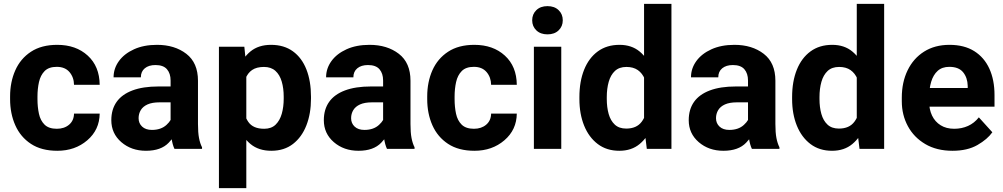

<svg xmlns="http://www.w3.org/2000/svg" viewBox="-20 -770 5189 993"><path d="M273.9 -104Q312.5 -104 337.4 -125.2Q362.3 -146.5 362.8 -182.6H495.6Q494.6 -98.6 431.4 -44.4Q368.2 9.8 276.4 9.8Q194.3 9.8 140.1 -25.9Q85.9 -61.5 59.1 -122.1Q32.2 -182.6 32.2 -257.3V-271Q32.2 -345.7 59.1 -406.3Q85.9 -466.8 140.1 -502.4Q194.3 -538.1 275.9 -538.1Q373 -538.1 433.8 -482.4Q494.6 -426.8 495.6 -331.5H362.8Q362.3 -370.1 339.4 -397.2Q316.4 -424.3 273.4 -424.3Q232.4 -424.3 210.9 -402.6Q189.5 -380.9 181.6 -345.7Q173.8 -310.5 173.8 -271V-257.3Q173.8 -216.8 181.4 -181.6Q189 -146.5 210.7 -125.2Q232.4 -104 273.9 -104Z M862.3 -121.1V-353.5Q862.3 -390.1 843.5 -411.9Q824.7 -433.6 784.2 -433.6Q749 -433.6 728.8 -416.7Q708.5 -399.9 708.5 -370.1H567.4Q567.4 -416 595 -454.1Q622.6 -492.2 673.1 -515.1Q723.6 -538.1 792 -538.1Q883.3 -538.1 943.6 -491.7Q1003.9 -445.3 1003.9 -352.5V-128.9Q1003.9 -84 1009.3 -56.2Q1014.6 -28.3 1024.9 -8.3V0H882.3Q872.1 -21.5 867.2 -54.7Q862.3 -87.9 862.3 -121.1ZM880.9 -322.8 881.8 -240.7H804.7Q767.1 -240.7 743.2 -230Q719.2 -219.2 708 -200.4Q696.8 -181.6 696.8 -158.7Q696.8 -132.3 715.1 -115.2Q733.4 -98.1 765.6 -98.1Q813 -98.1 841.3 -124.3Q869.6 -150.4 869.6 -174.3L907.2 -112.8Q892.6 -74.2 852.8 -32.2Q813 9.8 734.9 9.8Q659.2 9.8 607.4 -34.9Q555.7 -79.6 555.7 -148.4Q555.7 -204.1 583 -242.9Q610.4 -281.7 664.8 -302.2Q719.2 -322.8 799.3 -322.8Z M1253.9 -426.8V203.1H1112.3V-528.3H1243.7ZM1588.4 -270V-259.8Q1588.4 -182.6 1564.7 -121.8Q1541 -61 1495.4 -25.6Q1449.7 9.8 1383.3 9.8Q1317.9 9.8 1275.9 -24.9Q1233.9 -59.6 1210.5 -118.7Q1187 -177.7 1177.2 -251V-271.5Q1187 -348.6 1210.2 -408.9Q1233.4 -469.2 1275.1 -503.7Q1316.9 -538.1 1381.8 -538.1Q1448.7 -538.1 1494.9 -504.6Q1541 -471.2 1564.7 -410.9Q1588.4 -350.6 1588.4 -270ZM1447.3 -259.8V-270Q1447.3 -313.5 1437 -348.4Q1426.8 -383.3 1404.3 -403.6Q1381.8 -423.8 1345.2 -423.8Q1307.1 -423.8 1283.9 -408Q1260.7 -392.1 1249.5 -362.5Q1238.3 -333 1236.3 -292V-230Q1239.7 -175.3 1264.2 -139.6Q1288.6 -104 1346.2 -104Q1383.3 -104 1405.3 -125.2Q1427.2 -146.5 1437.3 -181.6Q1447.3 -216.8 1447.3 -259.8Z M1961.4 -121.1V-353.5Q1961.4 -390.1 1942.6 -411.9Q1923.8 -433.6 1883.3 -433.6Q1848.1 -433.6 1827.9 -416.7Q1807.6 -399.9 1807.6 -370.1H1666.5Q1666.5 -416 1694.1 -454.1Q1721.7 -492.2 1772.2 -515.1Q1822.8 -538.1 1891.1 -538.1Q1982.4 -538.1 2042.7 -491.7Q2103 -445.3 2103 -352.5V-128.9Q2103 -84 2108.4 -56.2Q2113.8 -28.3 2124 -8.3V0H1981.4Q1971.2 -21.5 1966.3 -54.7Q1961.4 -87.9 1961.4 -121.1ZM1980 -322.8 1981 -240.7H1903.8Q1866.2 -240.7 1842.3 -230Q1818.4 -219.2 1807.1 -200.4Q1795.9 -181.6 1795.9 -158.7Q1795.9 -132.3 1814.2 -115.2Q1832.5 -98.1 1864.7 -98.1Q1912.1 -98.1 1940.4 -124.3Q1968.7 -150.4 1968.7 -174.3L2006.3 -112.8Q1991.7 -74.2 1951.9 -32.2Q1912.1 9.8 1834 9.8Q1758.3 9.8 1706.5 -34.9Q1654.8 -79.6 1654.8 -148.4Q1654.8 -204.1 1682.1 -242.9Q1709.5 -281.7 1763.9 -302.2Q1818.4 -322.8 1898.4 -322.8Z M2431.2 -104Q2469.7 -104 2494.6 -125.2Q2519.5 -146.5 2520 -182.6H2652.8Q2651.9 -98.6 2588.6 -44.4Q2525.4 9.8 2433.6 9.8Q2351.6 9.8 2297.4 -25.9Q2243.2 -61.5 2216.3 -122.1Q2189.5 -182.6 2189.5 -257.3V-271Q2189.5 -345.7 2216.3 -406.3Q2243.2 -466.8 2297.4 -502.4Q2351.6 -538.1 2433.1 -538.1Q2530.3 -538.1 2591.1 -482.4Q2651.9 -426.8 2652.8 -331.5H2520Q2519.5 -370.1 2496.6 -397.2Q2473.6 -424.3 2430.7 -424.3Q2389.6 -424.3 2368.2 -402.6Q2346.7 -380.9 2338.9 -345.7Q2331.1 -310.5 2331.1 -271V-257.3Q2331.1 -216.8 2338.6 -181.6Q2346.2 -146.5 2367.9 -125.2Q2389.6 -104 2431.2 -104Z M2882.8 -528.3V0H2741.2V-528.3ZM2732.4 -665Q2732.4 -696.8 2753.9 -717.5Q2775.4 -738.3 2811.5 -738.3Q2847.7 -738.3 2869.1 -717.5Q2890.6 -696.8 2890.6 -665Q2890.6 -633.8 2869.1 -613Q2847.7 -592.3 2811.5 -592.3Q2775.4 -592.3 2753.9 -613Q2732.4 -633.8 2732.4 -665Z M3311 -116.2V-750H3452.6V0H3325.2ZM2976.6 -257.8V-268.1Q2976.6 -348.6 3001 -409.4Q3025.4 -470.2 3071.8 -504.2Q3118.2 -538.1 3184.1 -538.1Q3246.6 -538.1 3288.3 -503.4Q3330.1 -468.7 3354.2 -408Q3378.4 -347.2 3387.7 -269.5V-252.4Q3378.4 -178.7 3354.2 -119.4Q3330.1 -60.1 3288.1 -25.1Q3246.1 9.8 3183.1 9.8Q3117.7 9.8 3071.5 -25.1Q3025.4 -60.1 3001 -120.4Q2976.6 -180.7 2976.6 -257.8ZM3118.2 -268.1V-257.8Q3118.2 -215.3 3127.9 -180.7Q3137.7 -146 3159.7 -125.5Q3181.6 -105 3218.7 -105Q3272.5 -105 3298.8 -140.4Q3325.2 -175.8 3329.1 -231.9V-290Q3327.1 -331.1 3314.7 -361.1Q3302.2 -391.1 3278.8 -407.5Q3255.4 -423.8 3219.7 -423.8Q3182.6 -423.8 3160.4 -403.1Q3138.2 -382.3 3128.2 -346.9Q3118.2 -311.5 3118.2 -268.1Z M3848.6 -121.1V-353.5Q3848.6 -390.1 3829.8 -411.9Q3811 -433.6 3770.5 -433.6Q3735.4 -433.6 3715.1 -416.7Q3694.8 -399.9 3694.8 -370.1H3553.7Q3553.7 -416 3581.3 -454.1Q3608.9 -492.2 3659.4 -515.1Q3710 -538.1 3778.3 -538.1Q3869.6 -538.1 3929.9 -491.7Q3990.2 -445.3 3990.2 -352.5V-128.9Q3990.2 -84 3995.6 -56.2Q4001 -28.3 4011.2 -8.3V0H3868.7Q3858.4 -21.5 3853.5 -54.7Q3848.6 -87.9 3848.6 -121.1ZM3867.2 -322.8 3868.2 -240.7H3791Q3753.4 -240.7 3729.5 -230Q3705.6 -219.2 3694.3 -200.4Q3683.1 -181.6 3683.1 -158.7Q3683.1 -132.3 3701.4 -115.2Q3719.7 -98.1 3752 -98.1Q3799.3 -98.1 3827.6 -124.3Q3856 -150.4 3856 -174.3L3893.6 -112.8Q3878.9 -74.2 3839.1 -32.2Q3799.3 9.8 3721.2 9.8Q3645.5 9.8 3593.7 -34.9Q3542 -79.6 3542 -148.4Q3542 -204.1 3569.3 -242.9Q3596.7 -281.7 3651.1 -302.2Q3705.6 -322.8 3785.6 -322.8Z M4411.1 -116.2V-750H4552.7V0H4425.3ZM4076.7 -257.8V-268.1Q4076.7 -348.6 4101.1 -409.4Q4125.5 -470.2 4171.9 -504.2Q4218.3 -538.1 4284.2 -538.1Q4346.7 -538.1 4388.4 -503.4Q4430.2 -468.7 4454.3 -408Q4478.5 -347.2 4487.8 -269.5V-252.4Q4478.5 -178.7 4454.3 -119.4Q4430.2 -60.1 4388.2 -25.1Q4346.2 9.8 4283.2 9.8Q4217.8 9.8 4171.6 -25.1Q4125.5 -60.1 4101.1 -120.4Q4076.7 -180.7 4076.7 -257.8ZM4218.3 -268.1V-257.8Q4218.3 -215.3 4228 -180.7Q4237.8 -146 4259.8 -125.5Q4281.7 -105 4318.8 -105Q4372.6 -105 4398.9 -140.4Q4425.3 -175.8 4429.2 -231.9V-290Q4427.2 -331.1 4414.8 -361.1Q4402.3 -391.1 4378.9 -407.5Q4355.5 -423.8 4319.8 -423.8Q4282.7 -423.8 4260.5 -403.1Q4238.3 -382.3 4228.3 -346.9Q4218.3 -311.5 4218.3 -268.1Z M4906.3 9.8Q4824.2 9.8 4765.4 -24.9Q4706.5 -59.6 4675.3 -117.7Q4644 -175.8 4644 -246.1V-265.1Q4644 -344.7 4674.1 -406.5Q4704.1 -468.3 4759.5 -503.2Q4814.9 -538.1 4890.6 -538.1Q4966.8 -538.1 5018.6 -505.6Q5070.3 -473.1 5096.9 -414.8Q5123.5 -356.4 5123.5 -278.3V-218.3H4704.6V-314.9H4984.9V-325.7Q4983.9 -368.2 4961.2 -396.2Q4938.5 -424.3 4889.6 -424.3Q4852.5 -424.3 4829.6 -403.6Q4806.6 -382.8 4795.9 -346.9Q4785.2 -311 4785.2 -265.1V-246.1Q4785.2 -204.1 4800.5 -172.1Q4815.9 -140.1 4845 -122.1Q4874 -104 4915 -104Q4954.1 -104 4986.6 -118.7Q5019 -133.3 5042.5 -163.1L5112.3 -85.9Q5086.9 -49.8 5035.2 -20Q4983.4 9.8 4906.3 9.8Z"/></svg>

Font: RobotoDEMO
Style: Regular
Weight: 400
Designer: Christian Robertson
Foundry: Google
Version: Version 2.136